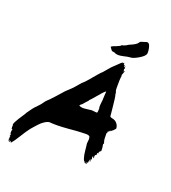

<svg xmlns="http://www.w3.org/2000/svg" viewBox="-251 -958 1052 1183"><g transform="rotate(30 274.5 -366.5)"><path d="M398.1 -649.5Q397.1 -646.7 393.3 -645.7Q393.3 -648.6 396.2 -650.5Q396.2 -650.5 397.1 -650.5ZM514.3 -252.4ZM517.1 -255.2Q516.2 -254.3 514.3 -252.4V-254.3Q514.3 -254.3 515.2 -256.2Q516.2 -256.2 517.1 -255.2ZM512.4 -70.5Q513.3 -69.5 513.3 -67.6H511.4Q511.4 -68.6 512.4 -70.5ZM496.2 -18.1ZM496.2 -17.1Q496.2 -17.1 496.2 -17.1ZM495.2 -24.8Q496.2 -23.8 496.2 -21Q496.2 -18.1 496.2 -17.1H494.3L495.2 -19Q496.2 -23.8 495.2 -24.8ZM496.2 -17.1ZM12.4 112.4ZM12.4 112.4Q13.3 112.4 13.3 110.5Q14.3 112.4 12.4 112.4ZM0 108.6Q3.8 106.7 4.8 106.7Q4.8 107.6 4.3 108.1Q3.8 108.6 2.9 109.5L1.9 110.5ZM521.9 -168.6Q519 -168.6 517.1 -166.7Q527.6 -139 529.5 -121.9Q516.2 -111.4 521 -99L519 -98.1L518.1 -101.9Q509.5 -95.2 518.1 -91.4Q518.1 -90.5 515.2 -88.1Q512.4 -85.7 512.4 -82.9Q508.6 -84.8 510.5 -83.8Q507.6 -79 509 -70Q510.5 -61 509.5 -59Q506.7 -58.1 502.9 -68.6Q499 -65.7 499.5 -62.4Q500 -59 502.4 -53.8Q504.8 -48.6 504.8 -46.7Q500 -45.7 498.1 -47.6Q503.8 -30.5 502.9 -29.5L501.9 -28.6Q498.1 -37.1 491.4 -41Q497.1 -31.4 491.4 -18.1Q490.5 -17.1 490.5 -11.4Q490.5 -6.7 484.8 -9.5Q482.9 -10.5 483.3 -10Q483.8 -9.5 483.3 -8.1Q482.9 -6.7 482.9 -5.7Q469.5 -10.5 459.5 -29Q449.5 -47.6 441.4 -78.1Q433.3 -108.6 430.5 -114.3Q428.6 -121.9 428.6 -131Q428.6 -140 427.1 -147.6Q425.7 -155.2 420 -164.8Q411.4 -168.6 398.1 -166.7Q384.8 -164.8 361.9 -159Q339 -153.3 337.1 -153.3Q322.9 -149.5 284.8 -139.5Q246.7 -129.5 217.1 -123.8Q187.6 -118.1 162.9 -116.2Q157.1 -114.3 151.9 -111Q146.7 -107.6 141.9 -103.8Q137.1 -100 131.4 -93.8Q125.7 -87.6 121.9 -83.3Q118.1 -79 112.9 -71Q107.6 -62.9 104.8 -58.6Q101.9 -54.3 96.2 -44.8Q90.5 -35.2 89 -32.9Q87.6 -30.5 81.9 -21Q76.2 -11.4 76.2 -9.5Q66.7 8.6 50 51Q33.3 93.3 21 112.4V111.4Q21 110.5 21 109.5Q20 112.4 18.1 112.4Q21 107.6 18.1 106.7Q17.1 107.6 15.2 107.6Q15.2 101.9 15.2 102.9H13.3Q12.4 102.9 12.4 106.7L11.4 110.5Q7.6 110.5 7.6 112.4Q3.8 110.5 6.7 107.6Q9.5 104.8 9.5 101.9Q4.8 105.7 1 106.7Q-1 101 1.9 94.3Q-1.9 94.3 -1 98.1Q-3.8 97.1 -1 83.8Q-2.9 83.8 -3.8 83.8Q-1.9 81.9 -1.9 78.1Q-1.9 77.1 -3.8 79L-5.7 80Q-7.6 79 -4.3 73.3Q-1 67.6 -4.8 66.7Q-4.8 68.6 -5.7 69.5Q-6.7 70.5 -8.6 70.5Q-8.6 69.5 -7.6 69Q-6.7 68.6 -6.7 67.6Q-7.6 65.7 -9.5 67.6Q-9.5 63.8 -7.6 61Q-7.6 60 -9 60.5Q-10.5 61 -10.5 60Q-10.5 57.1 -11.9 49.5Q-13.3 41.9 -9.5 37.1L-11.4 38.1Q-13.3 39 -13.3 38.1V34.3Q-15.2 34.3 -18.1 37.1Q-19 35.2 -18.1 31.4L-17.1 30.5Q-21 29.5 -21 21Q-21 12.4 -21.9 12.4Q-33.3 9.5 4.8 -76.2Q11.4 -89.5 10.5 -92.4Q32.4 -141.9 46.7 -160Q62.9 -181.9 79 -217.1Q94.3 -236.2 119.5 -276.7Q144.8 -317.1 151.4 -328.6L185.7 -375.2L215.2 -424.8Q219 -430.5 220 -430.5L230.5 -444.8Q256.2 -485.7 257.1 -489.5Q261.9 -496.2 273.8 -517.6Q285.7 -539 294.3 -548.6L324.8 -600Q347.6 -630.5 351.4 -636.2Q363.8 -656.2 374.3 -661.9Q373.3 -656.2 374.3 -655.2Q375.2 -656.2 376.7 -660Q378.1 -663.8 381.9 -662.9Q381.9 -657.1 381.9 -656.2Q381.9 -655.2 383.3 -653.3Q384.8 -651.4 388.6 -653.3Q391.4 -648.6 391.4 -645.7Q390.5 -642.9 390.5 -641.9Q392.4 -641 395.2 -642.9H397.1Q397.1 -638.1 398.1 -638.1Q399 -639 401 -640Q401 -635.2 400 -631.4L399 -630.5Q398.1 -629.5 398.6 -627.6Q399 -625.7 401 -622.9Q402.9 -620 402.9 -619Q401.9 -618.1 401 -617.1Q406.7 -615.2 407.6 -621.9H408.6H409.5Q407.6 -606.7 402.9 -584.8Q403.8 -585.7 405.7 -588.6L406.7 -590.5Q405.7 -578.1 409 -553.8Q412.4 -529.5 416.2 -510.5L420 -492.4L427.6 -478.1Q428.6 -476.2 429 -473.8Q429.5 -471.4 430 -469.5Q430.5 -467.6 430.5 -466.7Q433.3 -464.8 441.4 -438.6Q449.5 -412.4 457.6 -383.3Q465.7 -354.3 466.7 -351Q467.6 -347.6 468.6 -343.8Q469.5 -340 470 -338.1Q470.5 -336.2 471.9 -334.3Q473.3 -332.4 476.2 -331.4Q479 -330.5 483.8 -330.5Q501 -330.5 510.5 -325.7Q533.3 -314.3 540 -289.5Q541 -286.7 533.3 -276.2L532.4 -274.3L531.4 -272.4L529.5 -270.5Q520 -258.1 518.1 -257.1Q517.1 -259 513.3 -259Q511.4 -250.5 509.5 -249.5Q501 -247.6 505.7 -235.2Q503.8 -234.3 501.9 -234.3Q502.9 -231.4 508.6 -201Q509.5 -195.2 511.4 -190Q513.3 -184.8 516.7 -178.6Q520 -172.4 521.9 -168.6ZM386.7 -345.7H385.7Q383.8 -349.5 382.9 -355.7Q381.9 -361.9 381.4 -367.6Q381 -373.3 380.5 -379.5Q380 -385.7 380 -389.5V-392.4L375.2 -429.5Q373.3 -445.7 372.4 -455.2Q369.5 -454.3 361 -442.4Q352.4 -430.5 345.7 -417.1L338.1 -404.8Q314.3 -363.8 306.7 -354.3L307.6 -352.4Q303.8 -346.7 295.7 -334.3Q287.6 -321.9 283.8 -314.3Q282.9 -312.4 280.5 -310.5Q278.1 -308.6 276.7 -306.7Q275.2 -304.8 273.8 -301.9Q272.4 -299 272.4 -296.2Q288.6 -293.3 298.1 -294.8Q307.6 -296.2 326.7 -302.4Q345.7 -308.6 353.3 -310.5Q359 -311.4 364.3 -311.4Q369.5 -311.4 372.9 -311.9Q376.2 -312.4 379 -312.4Q381.9 -312.4 383.8 -312.9Q385.7 -313.3 387.1 -313.8Q388.6 -314.3 389.5 -315.2Q390.5 -316.2 389 -329Q387.6 -341.9 386.7 -345.7ZM401 -611.4Q401 -613.3 401.9 -615.2H401Q400 -613.3 400 -611.4ZM426.7 -474.3Q426.7 -471.4 428.6 -471.4Q427.6 -473.3 426.7 -474.3ZM476.2 -11.4V-13.3Q475.2 -15.2 475.2 -16.2Q474.3 -18.1 472.4 -16.2ZM483.8 -12.4Q487.6 -13.3 484.8 -17.1H480Q480 -14.3 483.8 -12.4ZM427.6 -839Q448.6 -854.3 461.4 -829Q474.3 -803.8 475.2 -781.9Q473.3 -764.8 442.4 -738.6Q411.4 -712.4 393.3 -710.5Q383.8 -708.6 352.4 -695.2Q321 -681.9 301.9 -686.7Q299 -688.6 294.3 -688.6Q289.5 -688.6 283.8 -688.6Q279 -687.6 277.1 -689.5Q272.4 -693.3 267.1 -698.6Q261.9 -703.8 258.1 -707.6Q265.7 -717.1 287.6 -728.6Q308.6 -741 313.3 -750.5Q322.9 -752.4 335.7 -762.4Q348.6 -772.4 350.5 -775.2Q390.5 -800 396.2 -816.2Q398.1 -822.9 403.8 -826.7Q409.5 -830.5 417.1 -833.8Q424.8 -837.1 427.6 -839Z"/></g></svg>

Font: KAZYinfo
Style: Bold
Weight: 700
Designer: emmanuel didier
Foundry: emmanuel didier
Version: Version 001.000